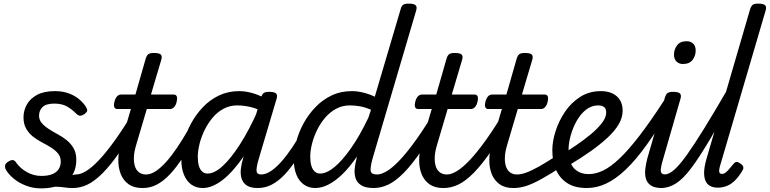

<svg xmlns="http://www.w3.org/2000/svg" viewBox="-20 -1023 4257 1062"><path d="M256 -10Q291 -26 320.5 -36.5Q350 -47 371 -52.5Q392 -58 402 -58Q411 -58 413.5 -46.5Q416 -35 412.5 -20.5Q409 -6 401 5.5Q393 17 381 17Q360 17 339.5 14Q319 11 295.5 10Q272 9 242 15ZM208 19Q163 19 124 4Q85 -11 56.5 -34.5Q28 -58 14 -82Q7 -93 7.5 -104.5Q8 -116 21 -126Q35 -136 46.5 -137.5Q58 -139 67 -127Q90 -93 128 -71.5Q166 -50 208 -50Q244 -50 267.5 -59Q291 -68 303.5 -86Q316 -104 316 -130Q316 -156 301 -174Q286 -192 263 -206.5Q240 -221 213 -235Q186 -249 163 -267Q140 -285 125 -311Q110 -337 110 -374Q110 -411 128 -444Q146 -477 184.5 -498Q223 -519 284 -519Q328 -519 362 -506Q396 -493 419 -473Q442 -453 454 -434Q461 -423 462.5 -414Q464 -405 447 -392Q434 -383 424 -383Q414 -383 404 -392Q380 -417 351.5 -433.5Q323 -450 281 -450Q235 -450 215.5 -431Q196 -412 196 -383Q196 -360 211 -342.5Q226 -325 249 -310Q272 -295 299 -280.5Q326 -266 349 -247.5Q372 -229 387 -203Q402 -177 402 -140Q402 -85 376.5 -49.5Q351 -14 307 2.5Q263 19 208 19Z M383 17Q369 17 362.5 5.5Q356 -6 357.5 -20.5Q359 -35 370 -46.5Q381 -58 402 -58Q425 -58 456 -76.5Q487 -95 527 -137Q567 -179 617.5 -249.5Q668 -320 729 -423Q737 -437 751.5 -435.5Q766 -434 774.5 -423Q783 -412 776 -399Q705 -274 650 -193.5Q595 -113 549.5 -67Q504 -21 464 -2Q424 17 383 17Z M767 17Q721 17 691.5 -4Q662 -25 648 -60Q634 -95 634.5 -139.5Q635 -184 648 -230L704 -420H628Q617 -420 612.5 -430Q608 -440 613 -460Q618 -480 627.5 -490Q637 -500 649 -500H729L786 -699Q792 -718 801.5 -724Q811 -730 831 -730Q861 -730 869.5 -721Q878 -712 872 -692L815 -500H942Q953 -500 957.5 -490.5Q962 -481 957 -460Q953 -441 943 -430.5Q933 -420 922 -420H792L734 -224Q721 -182 720.5 -150.5Q720 -119 728 -98.5Q736 -78 751.5 -68Q767 -58 786 -58Q800 -58 807 -46.5Q814 -35 812 -20.5Q810 -6 799 5.5Q788 17 767 17Z M770 17Q756 17 749.5 5.5Q743 -6 744.5 -20.5Q746 -35 757 -46.5Q768 -58 789 -58Q814 -58 842 -76.5Q870 -95 899.5 -128Q929 -161 960 -207Q991 -253 1023 -309Q1030 -322 1044 -320.5Q1058 -319 1067 -309Q1076 -299 1069 -286Q1029 -210 992 -153Q955 -96 919.5 -58.5Q884 -21 847.5 -2Q811 17 770 17Z M1101 17Q1065 17 1038.5 -2Q1012 -21 997.5 -56.5Q983 -92 983 -140Q983 -187 996.5 -239Q1010 -291 1037 -340.5Q1064 -390 1102.5 -430.5Q1141 -471 1191.5 -495Q1242 -519 1303 -519Q1342 -519 1385 -505.5Q1428 -492 1464 -468L1448 -398Q1400 -424 1362 -432Q1324 -440 1292 -440Q1251 -440 1216.5 -421.5Q1182 -403 1156 -372Q1130 -341 1111.5 -303Q1093 -265 1083.5 -226.5Q1074 -188 1074 -155Q1074 -127 1080 -106Q1086 -85 1098.5 -74Q1111 -63 1128 -63Q1166 -63 1211.5 -104.5Q1257 -146 1308 -225.5Q1359 -305 1409 -418L1445 -376Q1387 -244 1327 -157Q1267 -70 1210 -26.5Q1153 17 1101 17ZM1406 17Q1364 17 1343 1.5Q1322 -14 1315.5 -38Q1309 -62 1312.5 -90.5Q1316 -119 1324 -145L1424 -484Q1430 -503 1439.5 -509Q1449 -515 1468 -515Q1498 -515 1507 -506Q1516 -497 1510 -477L1412 -147Q1397 -96 1399 -77Q1401 -58 1424 -58Q1438 -58 1445 -46.5Q1452 -35 1450.5 -20.5Q1449 -6 1438 5.5Q1427 17 1406 17Z M1406 17Q1392 17 1385.5 5.5Q1379 -6 1380.5 -20.5Q1382 -35 1393 -46.5Q1404 -58 1425 -58Q1450 -58 1478 -76.5Q1506 -95 1535.5 -128Q1565 -161 1596 -207Q1627 -253 1659 -309Q1666 -322 1680 -320.5Q1694 -319 1703 -309Q1712 -299 1705 -286Q1665 -210 1628 -153Q1591 -96 1555.5 -58.5Q1520 -21 1483.5 -2Q1447 17 1406 17Z M1724 17Q1688 17 1661 -2Q1634 -21 1619.5 -56.5Q1605 -92 1605 -140Q1605 -187 1618.5 -239Q1632 -291 1659 -340.5Q1686 -390 1725 -430.5Q1764 -471 1814 -495Q1864 -519 1926 -519Q1956 -519 1989 -511Q2022 -503 2053 -488L2196 -972Q2201 -991 2210.5 -997Q2220 -1003 2240 -1003Q2270 -1003 2279 -994Q2288 -985 2282 -965L2041 -147Q2027 -96 2030.5 -77Q2034 -58 2065 -58Q2074 -58 2078.5 -46.5Q2083 -35 2081.5 -20.5Q2080 -6 2072 5.5Q2064 17 2048 17Q2001 17 1977.5 1.5Q1954 -14 1946.5 -38Q1939 -62 1942 -90.5Q1945 -119 1952 -145L1954 -157Q1914 -98 1874 -59.5Q1834 -21 1796.5 -2Q1759 17 1724 17ZM1750 -63Q1786 -63 1829 -98Q1872 -133 1921 -202.5Q1970 -272 2018 -373L2032 -416Q1997 -431 1968 -435.5Q1939 -440 1915 -440Q1874 -440 1839.5 -421.5Q1805 -403 1778.5 -372Q1752 -341 1733.5 -303Q1715 -265 1705.5 -226.5Q1696 -188 1696 -155Q1696 -128 1702 -107Q1708 -86 1720.5 -74.5Q1733 -63 1750 -63Z M2047 17Q2033 17 2026.5 5.5Q2020 -6 2021.5 -20.5Q2023 -35 2034 -46.5Q2045 -58 2066 -58Q2089 -58 2120 -76.5Q2151 -95 2191 -137Q2231 -179 2281.5 -249.5Q2332 -320 2393 -423Q2401 -437 2415.5 -435.5Q2430 -434 2438.5 -423Q2447 -412 2440 -399Q2369 -274 2314 -193.5Q2259 -113 2213.5 -67Q2168 -21 2128 -2Q2088 17 2047 17Z M2431 17Q2385 17 2355.5 -4Q2326 -25 2312 -60Q2298 -95 2298.5 -139.5Q2299 -184 2312 -230L2368 -420H2292Q2281 -420 2276.5 -430Q2272 -440 2277 -460Q2282 -480 2291.5 -490Q2301 -500 2313 -500H2393L2450 -699Q2456 -718 2465.5 -724Q2475 -730 2495 -730Q2525 -730 2533.5 -721Q2542 -712 2536 -692L2479 -500H2606Q2617 -500 2621.5 -490.5Q2626 -481 2621 -460Q2617 -441 2607 -430.5Q2597 -420 2586 -420H2456L2398 -224Q2385 -182 2384.5 -150.5Q2384 -119 2392 -98.5Q2400 -78 2415.5 -68Q2431 -58 2450 -58Q2464 -58 2471 -46.5Q2478 -35 2476 -20.5Q2474 -6 2463 5.5Q2452 17 2431 17Z M2434 17Q2420 17 2413.5 5.5Q2407 -6 2408.5 -20.5Q2410 -35 2421 -46.5Q2432 -58 2453 -58Q2476 -58 2507 -76.5Q2538 -95 2578 -137Q2618 -179 2668.5 -249.5Q2719 -320 2780 -423Q2788 -437 2802.5 -435.5Q2817 -434 2825.5 -423Q2834 -412 2827 -399Q2756 -274 2701 -193.5Q2646 -113 2600.5 -67Q2555 -21 2515 -2Q2475 17 2434 17Z M2819 17Q2773 17 2743.5 -4Q2714 -25 2700 -60Q2686 -95 2686.5 -139.5Q2687 -184 2700 -230L2756 -420H2680Q2669 -420 2664.5 -430Q2660 -440 2665 -460Q2670 -480 2679.5 -490Q2689 -500 2701 -500H2781L2838 -699Q2844 -718 2853.5 -724Q2863 -730 2883 -730Q2913 -730 2921.5 -721Q2930 -712 2924 -692L2867 -500H2994Q3005 -500 3009.5 -490.5Q3014 -481 3009 -460Q3005 -441 2995 -430.5Q2985 -420 2974 -420H2844L2786 -224Q2773 -182 2772.5 -150.5Q2772 -119 2780 -98.5Q2788 -78 2803.5 -68Q2819 -58 2838 -58Q2852 -58 2859 -46.5Q2866 -35 2864 -20.5Q2862 -6 2851 5.5Q2840 17 2819 17Z M2822 17Q2808 17 2801.5 5.5Q2795 -6 2796.5 -20.5Q2798 -35 2809 -46.5Q2820 -58 2841 -58Q2862 -58 2890 -68Q2918 -78 2959.5 -101Q3001 -124 3062 -164Q3076 -172 3087 -167.5Q3098 -163 3103 -151Q3108 -139 3105.5 -125Q3103 -111 3088 -102Q3021 -58 2972.5 -31.5Q2924 -5 2889 6Q2854 17 2822 17Z M3095 -172Q3128 -193 3169 -221Q3210 -249 3247.5 -280Q3285 -311 3309 -342Q3333 -373 3333 -400Q3333 -423 3320.5 -431.5Q3308 -440 3289 -440Q3251 -440 3220.5 -415.5Q3190 -391 3169 -353Q3148 -315 3136.5 -273Q3125 -231 3125 -198Q3125 -167 3130.5 -141.5Q3136 -116 3150 -98Q3164 -80 3185.5 -70Q3207 -60 3238 -60Q3252 -60 3257.5 -48.5Q3263 -37 3261 -21.5Q3259 -6 3250 5.5Q3241 17 3226 17Q3159 17 3117 -10.5Q3075 -38 3055 -85Q3035 -132 3035 -192Q3035 -241 3053 -297.5Q3071 -354 3105 -404.5Q3139 -455 3189 -487Q3239 -519 3304 -519Q3341 -519 3368 -506Q3395 -493 3409.5 -469Q3424 -445 3424 -411Q3424 -372 3402 -335Q3380 -298 3339.5 -260.5Q3299 -223 3245 -185Q3191 -147 3126 -108Z M3226 17Q3217 17 3213.5 5.5Q3210 -6 3211 -21.5Q3212 -37 3219 -48.5Q3226 -60 3237 -60Q3275 -60 3316.5 -80Q3358 -100 3407 -146.5Q3456 -193 3516.5 -271.5Q3577 -350 3653 -467Q3658 -475 3671 -470.5Q3684 -466 3693.5 -456.5Q3703 -447 3698 -438Q3622 -313 3559.5 -225.5Q3497 -138 3441 -85Q3385 -32 3332.5 -7.5Q3280 17 3226 17Z M3641 17Q3600 17 3579 2Q3558 -13 3552 -37Q3546 -61 3549.5 -89.5Q3553 -118 3560 -145L3658 -484Q3664 -503 3673.5 -509Q3683 -515 3702 -515Q3732 -515 3741 -506Q3750 -497 3744 -477L3649 -147Q3633 -95 3635 -76.5Q3637 -58 3660 -58Q3674 -58 3681 -46.5Q3688 -35 3686 -20.5Q3684 -6 3673 5.5Q3662 17 3641 17ZM3757 -669Q3736 -669 3722 -682.5Q3708 -696 3708 -721Q3708 -749 3725 -772Q3742 -795 3778 -795Q3800 -795 3814 -782Q3828 -769 3828 -743Q3828 -715 3811 -692Q3794 -669 3757 -669Z M3636 17Q3622 17 3615.5 5.5Q3609 -6 3610.5 -20.5Q3612 -35 3623 -46.5Q3634 -58 3655 -58Q3680 -58 3709.5 -84Q3739 -110 3779 -166Q3819 -222 3875 -312.5Q3931 -403 4007 -534Q4015 -547 4029 -545.5Q4043 -544 4052 -533.5Q4061 -523 4053 -510Q3969 -357 3909 -255.5Q3849 -154 3804 -94Q3759 -34 3719 -8.5Q3679 17 3636 17Z M3951 15Q3896 15 3880.5 -27.5Q3865 -70 3890 -152L4129 -972Q4135 -991 4144.5 -997Q4154 -1003 4173 -1003Q4203 -1003 4212 -994Q4221 -985 4215 -965L3962 -103Q3956 -82 3958.5 -71.5Q3961 -61 3974 -61Q3983 -61 3991.5 -67Q4000 -73 4010.5 -85Q4021 -97 4036 -115Q4043 -125 4051.5 -127Q4060 -129 4071 -121Q4087 -112 4090.5 -102Q4094 -92 4088 -82Q4069 -49 4047.5 -27Q4026 -5 4001.5 5Q3977 15 3951 15Z"/></svg>

Font: Playwrite AU SA
Style: Regular
Weight: 400
Designer: Veronika Burian, José Scaglione
Foundry: TypeTogether
Version: Version 1.002